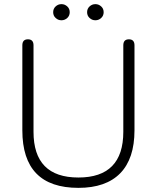

<svg xmlns="http://www.w3.org/2000/svg" viewBox="-20 -900 758 928"><path d="M359 8Q88 8 88 -270V-681Q88 -710 115 -710Q142 -710 142 -681V-263Q142 -42 359 -42Q576 -42 576 -263V-681Q576 -710 603 -710Q630 -710 630 -681V-270Q630 -133 561 -62.5Q492 8 359 8ZM441 -802Q425 -802 413 -813Q401 -824 401 -841Q401 -858 413 -869Q425 -880 441 -880Q457 -880 469 -869Q481 -858 481 -841Q481 -824 469 -813Q457 -802 441 -802ZM277 -802Q261 -802 249 -813Q237 -824 237 -841Q237 -858 249 -869Q261 -880 277 -880Q293 -880 305 -869Q317 -858 317 -841Q317 -824 305 -813Q293 -802 277 -802Z"/></svg>

Font: Nunito VF Beta Light
Style: Regular
Weight: 300
Designer: Vernon Adams
Foundry: newtypography
Version: Version 3.001